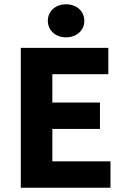

<svg xmlns="http://www.w3.org/2000/svg" viewBox="-20 -875 588 895"><path d="M203 -778C203 -733 239 -701 288 -701C337 -701 373 -733 373 -778C373 -823 337 -855 288 -855C239 -855 203 -823 203 -778ZM77 -652V0H495V-123H224V-274H446V-397H224V-529H485V-652Z"/></svg>

Font: Cambridge Sans Bold
Style: Regular
Weight: 700
Version: Version 2.020;PS 002.020;hotconv 1.0.88;makeotf.lib2.5.64775